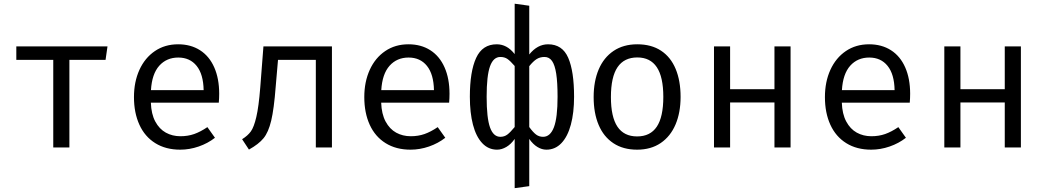

<svg xmlns="http://www.w3.org/2000/svg" viewBox="-20 -788 5578 1026"><path d="M67.2 -540H554.4L544.1 -468.2H350.8V0H264.6V-468.2H67.2Z M786.2 -239.5Q788.2 -179 809.7 -138.7Q831.3 -98.5 866.2 -79.2Q901 -60 944.1 -60Q984.1 -60 1017.7 -71.8Q1051.3 -83.6 1088.2 -108.7L1128.7 -51.8Q1090.8 -22.1 1041.8 -5.1Q992.8 11.8 943.1 11.8Q865.6 11.8 809.7 -23.1Q753.8 -57.9 724.9 -121.5Q695.9 -185.1 695.9 -269.2Q695.9 -350.8 725.1 -414.9Q754.4 -479 807.7 -515.1Q861 -551.3 931.8 -551.3Q999.5 -551.3 1049 -519.5Q1098.5 -487.7 1124.9 -427.9Q1151.3 -368.2 1151.3 -286.7Q1151.3 -263.1 1149.2 -239.5ZM786.7 -306.2H1068.2Q1066.7 -391.3 1030.8 -435.9Q994.9 -480.5 932.8 -480.5Q870.3 -480.5 831 -436.7Q791.8 -392.8 786.7 -306.2Z M1753.8 -540V0H1667.7V-468.2H1465.6L1453.3 -325.6Q1444.1 -205.1 1429.2 -143.1Q1414.4 -81 1388.2 -49.2Q1362.1 -17.4 1310.3 11.3L1273.8 -44.1Q1303.6 -62.6 1320.3 -85.4Q1336.9 -108.2 1349.7 -162.8Q1362.6 -217.4 1370.8 -321.5L1387.7 -540Z M2016.9 -239.5Q2019 -179 2040.5 -138.7Q2062.1 -98.5 2096.9 -79.2Q2131.8 -60 2174.9 -60Q2214.9 -60 2248.5 -71.8Q2282.1 -83.6 2319 -108.7L2359.5 -51.8Q2321.5 -22.1 2272.6 -5.1Q2223.6 11.8 2173.8 11.8Q2096.4 11.8 2040.5 -23.1Q1984.6 -57.9 1955.6 -121.5Q1926.7 -185.1 1926.7 -269.2Q1926.7 -350.8 1955.9 -414.9Q1985.1 -479 2038.5 -515.1Q2091.8 -551.3 2162.6 -551.3Q2230.3 -551.3 2279.7 -519.5Q2329.2 -487.7 2355.6 -427.9Q2382.1 -368.2 2382.1 -286.7Q2382.1 -263.1 2380 -239.5ZM2017.4 -306.2H2299Q2297.4 -391.3 2261.5 -435.9Q2225.6 -480.5 2163.6 -480.5Q2101 -480.5 2061.8 -436.7Q2022.6 -392.8 2017.4 -306.2Z M2730.3 -768.2 2808.2 -757.4V-496.9Q2851.8 -551.3 2908.7 -551.3Q2985.1 -551.3 3016.4 -479.2Q3047.7 -407.2 3047.7 -270.8Q3047.7 -185.6 3030.5 -121.8Q3013.3 -57.9 2980 -23.1Q2946.7 11.8 2900 11.8Q2875.4 11.8 2851.8 -2.6Q2828.2 -16.9 2808.2 -45.6V206.7L2730.3 217.4V-45.6Q2710.8 -17.4 2685.9 -2.8Q2661 11.8 2636.4 11.8Q2589.7 11.8 2556.9 -23.1Q2524.1 -57.9 2507.4 -121.5Q2490.8 -185.1 2490.8 -270.8Q2490.8 -405.6 2524.4 -478.5Q2557.9 -551.3 2634.4 -551.3Q2661.5 -551.3 2685.1 -538.7Q2708.7 -526.2 2730.3 -499ZM2580.5 -270.8Q2580.5 -157.4 2598.5 -107.2Q2616.4 -56.9 2653.8 -56.9Q2674.9 -56.9 2690.8 -68.7Q2706.7 -80.5 2730.3 -109.2V-435.4Q2707.2 -462.1 2691.8 -472.8Q2676.4 -483.6 2653.8 -483.6Q2616.4 -483.6 2598.5 -433.6Q2580.5 -383.6 2580.5 -270.8ZM2808.2 -434.4V-109.2Q2828.2 -81.5 2844.4 -69.2Q2860.5 -56.9 2882.1 -56.9Q2920.5 -56.9 2940 -107.9Q2959.5 -159 2959.5 -270.8Q2959.5 -347.7 2952.3 -394.1Q2945.1 -440.5 2930 -462.1Q2914.9 -483.6 2889.7 -483.6Q2865.6 -483.6 2847.4 -472.1Q2829.2 -460.5 2808.2 -434.4Z M3616.9 -270.3Q3616.9 -186.7 3590 -123.1Q3563.1 -59.5 3510.8 -23.8Q3458.5 11.8 3384.6 11.8Q3309.7 11.8 3257.7 -22.8Q3205.6 -57.4 3179 -120.5Q3152.3 -183.6 3152.3 -269.2Q3152.3 -353.3 3179.2 -416.9Q3206.2 -480.5 3258.7 -515.9Q3311.3 -551.3 3385.6 -551.3Q3460.5 -551.3 3512.3 -517.2Q3564.1 -483.1 3590.5 -419.7Q3616.9 -356.4 3616.9 -270.3ZM3244.6 -269.2Q3244.6 -163.1 3279.5 -111Q3314.4 -59 3384.6 -59Q3454.9 -59 3489.7 -111Q3524.6 -163.1 3524.6 -270.3Q3524.6 -376.9 3489.7 -429Q3454.9 -481 3385.6 -481Q3315.4 -481 3280 -429Q3244.6 -376.9 3244.6 -269.2Z M4204.6 0H4118.5V-240.5H3881.5V0H3795.4V-540H3881.5V-311.3H4118.5V-540H4204.6Z M4478.5 -239.5Q4480.5 -179 4502.1 -138.7Q4523.6 -98.5 4558.5 -79.2Q4593.3 -60 4636.4 -60Q4676.4 -60 4710 -71.8Q4743.6 -83.6 4780.5 -108.7L4821 -51.8Q4783.1 -22.1 4734.1 -5.1Q4685.1 11.8 4635.4 11.8Q4557.9 11.8 4502.1 -23.1Q4446.2 -57.9 4417.2 -121.5Q4388.2 -185.1 4388.2 -269.2Q4388.2 -350.8 4417.4 -414.9Q4446.7 -479 4500 -515.1Q4553.3 -551.3 4624.1 -551.3Q4691.8 -551.3 4741.3 -519.5Q4790.8 -487.7 4817.2 -427.9Q4843.6 -368.2 4843.6 -286.7Q4843.6 -263.1 4841.5 -239.5ZM4479 -306.2H4760.5Q4759 -391.3 4723.1 -435.9Q4687.2 -480.5 4625.1 -480.5Q4562.6 -480.5 4523.3 -436.7Q4484.1 -392.8 4479 -306.2Z M5435.4 0H5349.2V-240.5H5112.3V0H5026.2V-540H5112.3V-311.3H5349.2V-540H5435.4Z"/></svg>

Font: Fira Code Fixed
Style: Regular
Weight: 400
Monospace: yes
Designer: Carrois Corporate, Edenspiekermann AG, Nikita Prokopov
Foundry: Carrois Corporate, Edenspiekermann AG, Nikita Prokopov
Version: Version 5.002